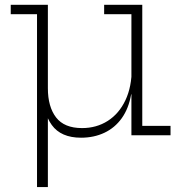

<svg xmlns="http://www.w3.org/2000/svg" viewBox="-20 -548 740 778"><path d="M512.5 -490.5H402V-528.5H556.5V-38H671V0H512.5ZM174 -295.5V-190.5Q174 -115.5 207.2 -72.2Q240.5 -29 312.5 -29Q371 -29 416.8 -58.2Q462.5 -87.5 488.2 -141.8Q514 -196 514 -272.5L526.5 -166H511.5Q501.5 -108.5 473.5 -69.2Q445.5 -30 403 -10Q360.5 10 308.5 10Q227 10 189.8 -41.5Q152.5 -93 152.5 -183.5V-295.5ZM130 210V-490.5H23.5V-528.5H174V210Z"/></svg>

Font: Hepta Slab ExtraLight Light
Style: Regular
Weight: 300
Version: Version 1.100